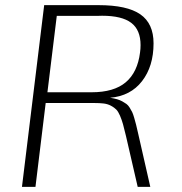

<svg xmlns="http://www.w3.org/2000/svg" viewBox="-20 -731 710 751"><path d="M165.5 -370.1H338.4Q425.8 -370.1 471.9 -409.2Q518.1 -448.2 527.8 -525.9Q529.8 -539.6 529.8 -554.7Q529.8 -613.8 493.4 -641.6Q457 -669.4 379.4 -669.4Q366.7 -669.4 360.4 -668.9H202.1ZM580.6 -561.5Q580.6 -471.7 535.6 -413.6Q490.7 -355.5 410.6 -348.6Q425.8 -346.2 437.3 -343Q448.7 -339.8 458.3 -334.5Q467.8 -329.1 474.4 -324.5Q481 -319.8 487.1 -310.1Q493.2 -300.3 496.8 -293Q500.5 -285.6 504.9 -270.3Q509.3 -254.9 512.2 -243.7Q515.1 -232.4 520 -210.4L567.9 0H518.6L472.7 -199.2Q465.8 -228 461.2 -244.9Q456.5 -261.7 449.5 -278.3Q442.4 -294.9 434.6 -302.7Q426.8 -310.5 414.1 -317.4Q401.4 -324.2 385.7 -326.2Q370.1 -328.1 347.2 -328.1H158.7L118.7 0H65.9L152.8 -710.9H365.2Q477.1 -710.9 528.8 -675Q580.6 -639.2 580.6 -561.5Z"/></svg>

Font: Muli
Style: ExtraLightItalic
Weight: 200
Italic angle: -7°
Designer: Vernon Adams
Foundry: newtypography
Version: Version 2.0; ttfautohint (v1.00rc1.2-2d82) -l 8 -r 50 -G 200